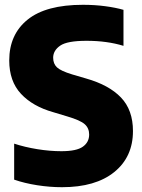

<svg xmlns="http://www.w3.org/2000/svg" viewBox="-20 -770 593 800"><path d="M238.5 10Q188 10 135 1.8Q82 -6.5 39 -21.5V-171.5Q83 -157 135.2 -148.5Q187.5 -140 236 -140Q299 -140 325.2 -158.8Q351.5 -177.5 351.5 -209.5Q351.5 -236 333 -252.5Q314.5 -269 260 -285L202 -302.5Q116.5 -326.5 67.5 -379Q18.5 -431.5 18.5 -518Q18.5 -626.5 95 -688.2Q171.5 -750 325.5 -750Q374.5 -750 418 -744.2Q461.5 -738.5 494.5 -729V-579Q426 -600 340.5 -600Q260 -600 230.8 -579.8Q201.5 -559.5 201.5 -529.5Q201.5 -504.5 217.2 -489.5Q233 -474.5 280.5 -460L338.5 -443Q434 -416 484 -363.8Q534 -311.5 534 -224Q534 -116 456 -53Q378 10 238.5 10Z"/></svg>

Font: Encode Sans SmCnd XBd
Style: Regular
Weight: 800
Width: 4
Designer: Multiple Designers
Foundry: Impallari Type
Version: Version 3.002; ttfautohint (v1.8.3) -l 8 -r 50 -G 200 -x 14 